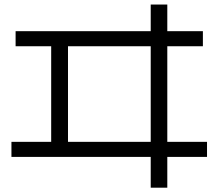

<svg xmlns="http://www.w3.org/2000/svg" viewBox="-20 -784 978 859"><path d="M654.3 -82V55.7H728.5V-82H906.2V-149.4H728.5V-577.1H887.7V-644.5H728.5V-763.7H654.3V-644.5H49.8V-577.1H209V-149.4H31.2V-82ZM654.3 -149.4H284.2V-577.1H654.3Z"/></svg>

Font: Pretendard Variable
Style: Regular
Weight: 400
Designer: Base glyphs from Inter by Rasmus Andersson; Hangeul glyphs from Noto Sans CJK(Source Han Sans) by Jang Soo-young and Kan
Foundry: Kil Hyung-jin
Version: Version 1.309;Glyphs 3.2 (3225)